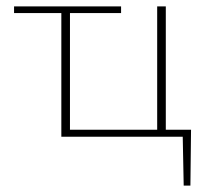

<svg xmlns="http://www.w3.org/2000/svg" viewBox="-20 -428 648 601"><path d="M576 153H555L552 0H172V-387H24V-408H359V-387H199V-22H472V-408H499V-22H578Z"/></svg>

Font: Ysabeau Extralight
Style: Regular
Weight: 200
Designer: Christian Thalmann (Catharsis Fonts)
Version: Version 0.003